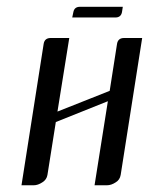

<svg xmlns="http://www.w3.org/2000/svg" viewBox="-20 -551 443 571"><path d="M43.9 0 109.9 -420.9Q112.8 -438 130.9 -438H186L150.9 -219.2L306.2 -280.8L328.1 -420.9Q331.1 -438 349.1 -438H402.8L338.9 -30.8Q336.4 -16.1 324.2 -8.8Q311 0 297.9 0H261.2L300.8 -250L146 -188L121.1 -30.8Q118.7 -16.6 106 -8.8Q92.8 0 80.1 0ZM194.8 -499 198.2 -515.1Q201.2 -530.8 217.8 -530.8H345.2L342.8 -515.1Q339.8 -499 323.2 -499Z"/></svg>

Font: Hhenum
Style: Italic
Weight: 400
Designer: T. Christopher White
Version: Version 1.0